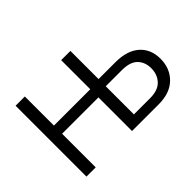

<svg xmlns="http://www.w3.org/2000/svg" viewBox="-94 -760 998 998"><g transform="rotate(-45 405.5 -260.5)"><path d="M74.2 0V-521H142.1V-307.1H409.2V-521H477.1V-314H600.1Q687 -314 733.4 -272.7Q779.8 -231.4 779.8 -161.1Q779.8 -90.3 734.1 -45.2Q688.5 0 605 0H409.2V-247.1H142.1V0ZM477.1 -54.2H596.2Q654.3 -54.2 682.6 -84.2Q710.9 -114.3 710.9 -160.2Q710.9 -204.6 683.8 -232.9Q656.7 -261.2 595.2 -261.2H477.1Z"/></g></svg>

Font: Rawline
Style: Regular
Weight: 400
Designer: Matt McInerney, Pablo Impallari, Rodrigo Fuenzalida
Foundry: Matt McInerney, Pablo Impallari, Rodrigo Fuenzalida
Version: Version 4.020;PS 004.020;hotconv 1.0.88;makeotf.lib2.5.64775